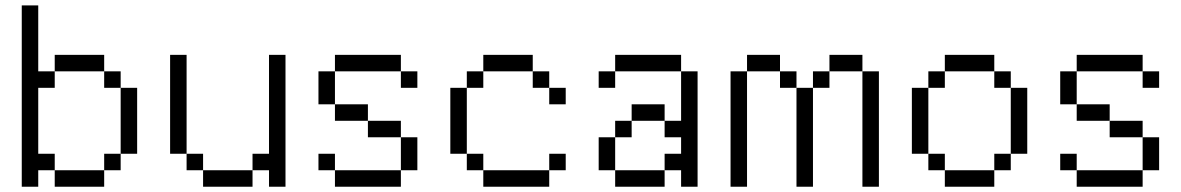

<svg xmlns="http://www.w3.org/2000/svg" viewBox="-20 -708 4478 728"><path d="M62.5 -687.5H125V-625H62.5ZM62.5 -625H125V-562.5H62.5ZM62.5 -562.5H125V-500H62.5ZM62.5 -500H125V-437.5H62.5ZM62.5 -437.5H125V-375H62.5ZM62.5 -375H125V-312.5H62.5ZM62.5 -312.5H125V-250H62.5ZM62.5 -250H125V-187.5H62.5ZM62.5 -187.5H125V-125H62.5ZM62.5 -125H125V-62.5H62.5ZM62.5 -62.5H125V0H62.5ZM250 -500H312.5V-437.5H250ZM312.5 -500H375V-437.5H312.5ZM375 -437.5H437.5V-375H375ZM437.5 -375H500V-312.5H437.5ZM437.5 -312.5H500V-250H437.5ZM437.5 -250H500V-187.5H437.5ZM437.5 -187.5H500V-125H437.5ZM375 -125H437.5V-62.5H375ZM312.5 -62.5H375V0H312.5ZM250 -62.5H312.5V0H250ZM187.5 -62.5H250V0H187.5ZM125 -125H187.5V-62.5H125ZM187.5 -500H250V-437.5H187.5ZM125 -437.5H187.5V-375H125Z M625 -500H687.5V-437.5H625ZM625 -437.5H687.5V-375H625ZM625 -375H687.5V-312.5H625ZM625 -312.5H687.5V-250H625ZM625 -250H687.5V-187.5H625ZM625 -187.5H687.5V-125H625ZM687.5 -125H750V-62.5H687.5ZM750 -62.5H812.5V0H750ZM812.5 -62.5H875V0H812.5ZM937.5 -125H1000V-62.5H937.5ZM875 -62.5H937.5V0H875ZM1000 -125H1062.5V-62.5H1000ZM1000 -250H1062.5V-187.5H1000ZM1000 -312.5H1062.5V-250H1000ZM1000 -437.5H1062.5V-375H1000ZM1000 -500H1062.5V-437.5H1000ZM1000 -375H1062.5V-312.5H1000ZM1000 -187.5H1062.5V-125H1000ZM1000 -62.5H1062.5V0H1000Z M1187.5 -437.5H1250V-375H1187.5ZM1250 -500H1312.5V-437.5H1250ZM1312.5 -500H1375V-437.5H1312.5ZM1375 -500H1437.5V-437.5H1375ZM1437.5 -500H1500V-437.5H1437.5ZM1500 -437.5H1562.5V-375H1500ZM1437.5 -250H1500V-187.5H1437.5ZM1500 -125H1562.5V-62.5H1500ZM1437.5 -62.5H1500V0H1437.5ZM1375 -62.5H1437.5V0H1375ZM1312.5 -62.5H1375V0H1312.5ZM1187.5 -125H1250V-62.5H1187.5ZM1250 -62.5H1312.5V0H1250ZM1500 -187.5H1562.5V-125H1500ZM1187.5 -375H1250V-312.5H1187.5ZM1250 -312.5H1312.5V-250H1250ZM1375 -250H1437.5V-187.5H1375ZM1312.5 -312.5H1375V-250H1312.5Z M1687.5 -375H1750V-312.5H1687.5ZM1687.5 -312.5H1750V-250H1687.5ZM1687.5 -250H1750V-187.5H1687.5ZM1687.5 -187.5H1750V-125H1687.5ZM1750 -125H1812.5V-62.5H1750ZM1812.5 -62.5H1875V0H1812.5ZM1875 -62.5H1937.5V0H1875ZM1750 -437.5H1812.5V-375H1750ZM1812.5 -500H1875V-437.5H1812.5ZM1875 -500H1937.5V-437.5H1875ZM1937.5 -500H2000V-437.5H1937.5ZM2000 -437.5H2062.5V-375H2000ZM1937.5 -62.5H2000V0H1937.5ZM2062.5 -375H2125V-312.5H2062.5ZM2000 -62.5H2062.5V0H2000ZM2062.5 -125H2125V-62.5H2062.5Z M2250 -437.5H2312.5V-375H2250ZM2312.5 -500H2375V-437.5H2312.5ZM2375 -500H2437.5V-437.5H2375ZM2437.5 -500H2500V-437.5H2437.5ZM2500 -500H2562.5V-437.5H2500ZM2562.5 -437.5H2625V-375H2562.5ZM2562.5 -375H2625V-312.5H2562.5ZM2562.5 -312.5H2625V-250H2562.5ZM2562.5 -250H2625V-187.5H2562.5ZM2562.5 -187.5H2625V-125H2562.5ZM2437.5 -62.5H2500V0H2437.5ZM2375 -62.5H2437.5V0H2375ZM2312.5 -62.5H2375V0H2312.5ZM2250 -125H2312.5V-62.5H2250ZM2250 -187.5H2312.5V-125H2250ZM2312.5 -250H2375V-187.5H2312.5ZM2375 -312.5H2437.5V-250H2375ZM2437.5 -312.5H2500V-250H2437.5ZM2500 -250H2562.5V-187.5H2500ZM2562.5 -125H2625V-62.5H2562.5ZM2500 -125H2562.5V-62.5H2500ZM2562.5 -62.5H2625V0H2562.5Z M2750 -62.5H2812.5V0H2750ZM2750 -125H2812.5V-62.5H2750ZM2750 -187.5H2812.5V-125H2750ZM2750 -250H2812.5V-187.5H2750ZM2750 -312.5H2812.5V-250H2750ZM2750 -375H2812.5V-312.5H2750ZM3000 -375H3062.5V-312.5H3000ZM3000 -312.5H3062.5V-250H3000ZM3000 -250H3062.5V-187.5H3000ZM3000 -187.5H3062.5V-125H3000ZM3000 -125H3062.5V-62.5H3000ZM3000 -62.5H3062.5V0H3000ZM3250 -437.5H3312.5V-375H3250ZM3250 -375H3312.5V-312.5H3250ZM3250 -312.5H3312.5V-250H3250ZM3250 -250H3312.5V-187.5H3250ZM3250 -187.5H3312.5V-125H3250ZM3250 -125H3312.5V-62.5H3250ZM3250 -62.5H3312.5V0H3250ZM2750 -437.5H2812.5V-375H2750ZM2812.5 -500H2875V-437.5H2812.5ZM2875 -500H2937.5V-437.5H2875ZM2937.5 -437.5H3000V-375H2937.5ZM3062.5 -437.5H3125V-375H3062.5ZM3125 -500H3187.5V-437.5H3125ZM3187.5 -500H3250V-437.5H3187.5Z M3437.5 -375H3500V-312.5H3437.5ZM3437.5 -312.5H3500V-250H3437.5ZM3437.5 -250H3500V-187.5H3437.5ZM3437.5 -187.5H3500V-125H3437.5ZM3500 -125H3562.5V-62.5H3500ZM3562.5 -62.5H3625V0H3562.5ZM3625 -62.5H3687.5V0H3625ZM3687.5 -62.5H3750V0H3687.5ZM3750 -125H3812.5V-62.5H3750ZM3812.5 -187.5H3875V-125H3812.5ZM3812.5 -250H3875V-187.5H3812.5ZM3812.5 -312.5H3875V-250H3812.5ZM3812.5 -375H3875V-312.5H3812.5ZM3750 -437.5H3812.5V-375H3750ZM3687.5 -500H3750V-437.5H3687.5ZM3625 -500H3687.5V-437.5H3625ZM3562.5 -500H3625V-437.5H3562.5ZM3500 -437.5H3562.5V-375H3500Z M4000 -437.5H4062.5V-375H4000ZM4062.5 -500H4125V-437.5H4062.5ZM4125 -500H4187.5V-437.5H4125ZM4187.5 -500H4250V-437.5H4187.5ZM4250 -500H4312.5V-437.5H4250ZM4312.5 -437.5H4375V-375H4312.5ZM4250 -250H4312.5V-187.5H4250ZM4312.5 -125H4375V-62.5H4312.5ZM4250 -62.5H4312.5V0H4250ZM4187.5 -62.5H4250V0H4187.5ZM4125 -62.5H4187.5V0H4125ZM4000 -125H4062.5V-62.5H4000ZM4062.5 -62.5H4125V0H4062.5ZM4312.5 -187.5H4375V-125H4312.5ZM4000 -375H4062.5V-312.5H4000ZM4062.5 -312.5H4125V-250H4062.5ZM4187.5 -250H4250V-187.5H4187.5ZM4125 -312.5H4187.5V-250H4125Z"/></svg>

Font: ChillBitmapSE 16px
Style: Regular
Weight: 400
Designer: Designed by Warren2060
Foundry: ChillType
Version: Version 1.000